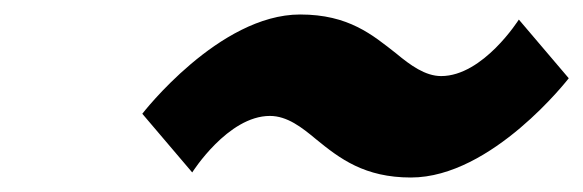

<svg xmlns="http://www.w3.org/2000/svg" viewBox="-20 -548 805 265"><path d="M696.1 -521C696.1 -521 646.9 -443 588.9 -443C566.9 -443 546.4 -458 527.1 -474C493.9 -500 461.2 -528 394.2 -528C282.2 -528 176.4 -391 176.4 -391L245.3 -310C245.3 -310 294.5 -388 352.5 -388C376.5 -388 396.8 -372 416 -356C449 -329 483.2 -303 547.2 -303C659.2 -303 765 -440 765 -440Z"/></svg>

Font: Hussar
Style: BdOblThree
Weight: 700
Foundry: Cannot Into Space Fonts
Version: Version 2.00